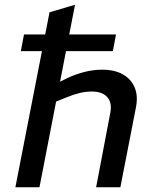

<svg xmlns="http://www.w3.org/2000/svg" viewBox="-20 -790 645 810"><path d="M44.9 0 188.9 -738 296.5 -770 226.5 -410.1 192.9 -425.3 264.2 -460.6Q297 -476.2 335 -486.1Q372.9 -496 411 -496Q462.9 -496 497.9 -476.4Q532.9 -456.8 548 -421.2Q563.1 -385.5 553.5 -336.7L487.8 0H385.5L445.4 -314.4Q453.5 -355.9 432.9 -379.8Q412.4 -403.8 367.7 -403.8Q341.2 -403.8 315.8 -397.6Q290.4 -391.4 258.6 -378.5L216.7 -361.4L146.5 0ZM67.9 -574.2 81.2 -644.5H469.4L456.1 -574.2Z"/></svg>

Font: REM Medium
Style: Italic
Weight: 500
Italic angle: -11°
Designer: Octavio Pardo
Foundry: Ashler Design
Version: Version 1.005;gftools[0.9.28]